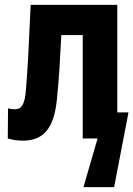

<svg xmlns="http://www.w3.org/2000/svg" viewBox="-20 -569 548 789"><path d="M74 9C165 9 203 -50 214 -162C223 -249 226 -313 232 -425H320V0H381L323 200H449L508 -107H462V-549H106C98 -366 94 -295 87 -205C82 -135 67 -120 40 -120C29 -120 22 -121 13 -124L12 0C32 6 52 9 74 9Z"/></svg>

Font: Noto Sans Mono ExtraCondensed ExtraBold
Style: Regular
Weight: 800
Width: 2
Designer: Monotype Design Team
Foundry: Monotype Imaging Inc.
Version: Version 2.014